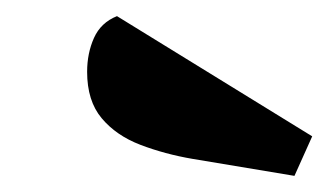

<svg xmlns="http://www.w3.org/2000/svg" viewBox="-20 -798 407 238"><path d="M345 -580 219 -601Q184 -607 154 -618.5Q124 -630 106 -651.5Q88 -673 88 -709Q88 -732 96.5 -751Q105 -770 125 -778L367 -629Z"/></svg>

Font: Sansita Swashed Black
Style: Regular
Weight: 900
Designer: Pablo Cosgaya
Foundry: Omnibus-Type
Version: Version 1.003; ttfautohint (v1.8.3)